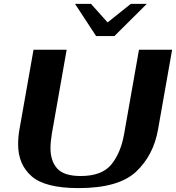

<svg xmlns="http://www.w3.org/2000/svg" viewBox="-20 -955 903 985"><path d="M73 -214Q73 -256 80 -292L152 -700H322L246 -269Q239 -225 239 -195Q239 -129 273.5 -90.5Q308 -52 394 -52Q503 -52 551.5 -111.5Q600 -171 617 -269L693 -700H863L791 -292Q768 -159 678.5 -74.5Q589 10 383 10Q212 10 142.5 -50.5Q73 -111 73 -214ZM365 -935H447L532 -840L651 -935H733L567 -770H473Z"/></svg>

Font: Fahkwang
Style: Bold Italic
Weight: 700
Italic angle: -10°
Designer: Suppakit Chalermlarp | Katatrad Co.,Ltd.
Foundry: Cadson Demak Co.,Ltd.
Version: Version 1.000; ttfautohint (v1.6)